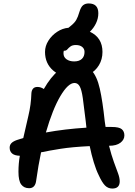

<svg xmlns="http://www.w3.org/2000/svg" viewBox="-20 -1083 780 1113"><path d="M631 10Q606 10 588.5 -8Q571 -26 552 -68Q537 -98 523.5 -142.5Q510 -187 500 -236Q398 -231 331.5 -220.5Q265 -210 218 -200Q210 -162 203 -121.5Q196 -81 190 -38Q185 8 149 8Q119 8 103 -13.5Q87 -35 87 -87Q87 -111 89 -134.5Q91 -158 95 -180Q64 -181 50 -193.5Q36 -206 36 -227Q36 -242 45.5 -252.5Q55 -263 77 -271Q95 -277 115 -283Q129 -347 144.5 -411.5Q160 -476 162 -542Q163 -559 171.5 -569Q180 -579 197 -579Q217 -579 234 -567Q274 -637 319 -673.5Q364 -710 415 -710Q477 -710 509.5 -676Q542 -642 558.5 -569Q575 -496 587 -381Q589 -363 592 -347Q609 -347 627 -347Q671 -347 686 -334Q701 -321 701 -298Q701 -273 678 -255.5Q655 -238 613 -238H612Q626 -183 640 -144.5Q654 -106 664 -79Q674 -52 674 -32Q674 10 631 10ZM412 -602Q375 -602 330 -526Q285 -450 246 -315Q355 -335 481 -343Q479 -362 477 -380Q467 -466 460 -514.5Q453 -563 442 -582.5Q431 -602 412 -602ZM417 -633Q336 -633 288.5 -674Q241 -715 241 -782Q241 -816 260.5 -847Q280 -878 311 -898.5Q342 -919 377 -922Q381 -925 388 -931Q412 -950 422 -967.5Q432 -985 440 -1013Q449 -1043 462 -1053Q475 -1063 494 -1063Q550 -1063 550 -1006Q550 -976 536.5 -948Q523 -920 501 -899Q574 -865 574 -782Q574 -739 553.5 -705Q533 -671 497 -652Q461 -633 417 -633ZM348 -774Q348 -752 365.5 -739.5Q383 -727 410 -727Q439 -727 454.5 -741.5Q470 -756 470 -782Q470 -800 456.5 -811Q443 -822 420 -822Q400 -822 389 -814Q378 -806 371 -797.5Q364 -789 354 -789H350Q348 -782 348 -774Z"/></svg>

Font: Shantell Sans Normal
Style: Regular
Weight: 500
Designer: Stephen Nixon, Anya Danilova, Shantell Martin
Foundry: Arrow Type
Version: Version 1.009;[a7da0bfa3]